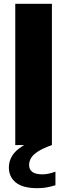

<svg xmlns="http://www.w3.org/2000/svg" viewBox="-20 -760 352 1006"><path d="M60 0V-740H252V0ZM175.5 226Q100 226 63.2 196.5Q26.5 167 26.5 117.5Q26.5 85.5 43 57.5Q59.5 29.5 97.8 5.5Q136 -18.5 202 -38.5L252 0Q204.5 17 178.5 34Q152.5 51 142.5 68.5Q132.5 86 132.5 104.5Q132.5 127.5 149 140.5Q165.5 153.5 202.5 153.5Q216.5 153.5 233.2 150.2Q250 147 270.5 139.5V210.5Q250 217 227 221.5Q204 226 175.5 226Z"/></svg>

Font: Encode Sans SC ExtraBold
Style: Regular
Weight: 800
Version: Version 3.002